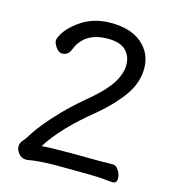

<svg xmlns="http://www.w3.org/2000/svg" viewBox="-109 -809 817 908"><g transform="rotate(15 300.0 -354.5)"><path d="M104 10Q78 10 64.5 -8Q51 -26 51 -40Q51 -54 56.5 -63Q62 -72 68 -78.5Q74 -85 78 -91Q107 -142 169.5 -211.5Q232 -281 305.5 -341.5Q379 -402 411.5 -451Q444 -500 444 -545Q444 -589 416 -616Q388 -643 329 -643Q213 -643 177 -549Q165 -519 135 -519Q119 -519 105.5 -538.5Q92 -558 92 -571Q92 -583 106.5 -607Q121 -631 150 -656Q222 -719 322 -719Q422 -719 476 -671.5Q530 -624 530 -552Q530 -481 485.5 -418Q441 -355 366 -292Q219 -173 156 -71Q195 -75 294 -75L440 -74L505 -75Q521 -75 533 -55Q545 -35 545 -16Q545 7 524 7Q514 7 476.5 3Q439 -1 245 -1Q165 -1 104 10Z"/></g></svg>

Font: LXGW WenKai Lite
Style: Bold
Weight: 700
Designer: LXGW / Fontworks Inc.
Foundry: LXGW / Fontworks Inc.
Version: Version 1.330;April 28, 2024